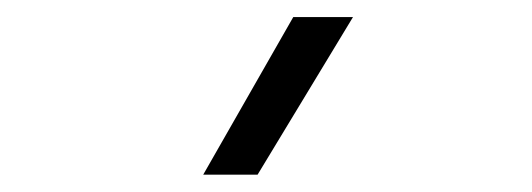

<svg xmlns="http://www.w3.org/2000/svg" viewBox="-20 -815 626 226"><path d="M219.2 -609.4 325.2 -794.9H395.5L283.2 -609.4Z"/></svg>

Font: Cascadia Code NF Light
Style: Regular
Weight: 300
Monospace: yes
Designer: Aaron Bell
Foundry: Saja Typeworks
Version: Version 2404.023; ttfautohint (v1.8.4)